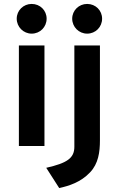

<svg xmlns="http://www.w3.org/2000/svg" viewBox="-20 -742 604 976"><path d="M141 -571C184 -571 217 -605 217 -647C217 -689 184 -722 141 -722C99 -722 65 -689 65 -647C65 -605 99 -571 141 -571ZM423 -571C466 -571 499 -605 499 -647C499 -689 466 -722 423 -722C381 -722 347 -689 347 -647C347 -605 381 -571 423 -571ZM76 0H206V-511H76ZM281 214C330 203 390 185 438 134C480 90 488 31 488 -28V-511H358V4C358 62 321 87 215 111Z"/></svg>

Font: Overpass ExtraBold
Style: Regular
Weight: 800
Designer: Delve Withrington, Thomas Jockin
Foundry: Delve Fonts
Version: Version 3.000;DELV;Overpass